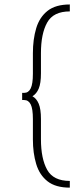

<svg xmlns="http://www.w3.org/2000/svg" viewBox="-20 -719 344 858"><path d="M292 119.5Q228.5 119.5 192.5 91.2Q156.5 63 141.8 14Q127 -35 127 -96V-187Q127 -233 117.2 -252.5Q107.5 -272 88 -272H79V-304H88Q107.5 -304 117.2 -324Q127 -344 127 -389V-481Q127 -543.5 141.8 -592.8Q156.5 -642 192.5 -670.5Q228.5 -699 292 -699V-668Q218.5 -668 190.8 -618.2Q163 -568.5 163 -481.5V-391.5Q163 -346.5 153 -323Q143 -299.5 125.5 -289.5V-288.5Q143 -279 153 -255.5Q163 -232 163 -187V-97Q163 -10 190.8 39.8Q218.5 89.5 292 89.5Z"/></svg>

Font: Karla ExtraLight
Style: Regular
Weight: 250
Designer: Jonathan Pinhorn
Version: Version 2.004;gftools[0.9.33]